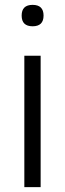

<svg xmlns="http://www.w3.org/2000/svg" viewBox="-20 -769 268 789"><path d="M114 -661Q69 -661 69 -705Q69 -749 114 -749Q159 -749 159 -705Q159 -661 114 -661ZM80 -540H147V0H80Z"/></svg>

Font: Encode Sans Normal
Style: Light
Weight: 300
Designer: Pablo Impallari, Andres Torresi
Foundry: Pablo Impallari, Andres Torresi
Version: Version 1.000; ttfautohint (v1.00) -l 8 -r 50 -G 200 -x 14 -